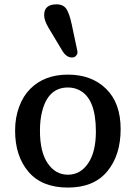

<svg xmlns="http://www.w3.org/2000/svg" viewBox="-20 -845 614 875"><path d="M48.8 0ZM48.8 -250Q48.8 -308.6 67.1 -358.2Q85.4 -407.7 118.2 -440.4Q182.6 -504.9 289.6 -504.9Q397.5 -504.9 463.6 -440.2Q529.8 -375.5 529.8 -256.6Q529.8 -137.7 468.8 -64Q407.7 9.8 289.6 9.8Q171.4 9.8 110.1 -61.8Q48.8 -133.3 48.8 -250ZM289.6 -48.8Q346.2 -48.8 381.6 -100.6Q417 -152.3 417 -246.1Q417 -397 340.8 -434.6Q317.4 -446.3 289.6 -446.3Q199.2 -446.3 171.9 -336.9Q162.1 -299.3 162.1 -249Q162.1 -152.3 197.5 -100.6Q232.9 -48.8 289.6 -48.8ZM331.5 -617.7Q333 -612.3 333 -605.2Q333 -598.1 326.4 -590.6Q319.8 -583 308.1 -583Q282.7 -583 264.6 -612.8L201.2 -718.3Q181.2 -752 181.2 -776.4Q181.2 -825.2 237.3 -825.2Q268.6 -825.2 282.5 -804.2Q296.4 -783.2 307.1 -732.9Z"/></svg>

Font: Arbutus Slab
Style: Regular
Weight: 400
Designer: Karolina Lach
Foundry: Karolina Lach
Version: Version 1.001; ttfautohint (v0.92) -l 10 -r 16 -G 200 -x 7 -